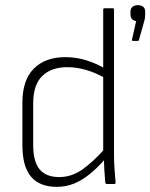

<svg xmlns="http://www.w3.org/2000/svg" viewBox="-20 -715 584 746"><path d="M201 11Q134 11 100.5 -28.5Q67 -68 67 -151V-316Q67 -404 111.5 -448.5Q156 -493 234 -493Q276 -493 316 -480.5Q356 -468 391 -447L393 -409Q353 -432 315.5 -443Q278 -454 241 -454Q180 -454 144.5 -420Q109 -386 109 -313V-151Q109 -87 134 -57Q159 -27 210 -27Q258 -27 300 -56.5Q342 -86 390 -140V-99Q359 -63 328.5 -38.5Q298 -14 267 -1.5Q236 11 201 11ZM396 0Q390 0 389 -6Q387 -28 385.5 -53.5Q384 -79 384 -101L381 -120V-678Q381 -683 387 -683H418Q423 -683 423 -678V-112Q423 -85 425 -57.5Q427 -30 429 -7Q430 0 423 0ZM497 -556Q492 -556 493 -562L509 -633Q498 -635 492.5 -641.5Q487 -648 487 -658V-671Q487 -682 495 -688.5Q503 -695 515 -695Q529 -695 536.5 -688.5Q544 -682 544 -671V-658Q544 -651 543 -644Q542 -637 539 -628L520 -560Q519 -556 514 -556Z"/></svg>

Font: Sofia Sans Semi Condensed ExtraLight
Style: Regular
Weight: 250
Version: Version 4.100